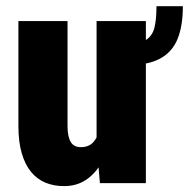

<svg xmlns="http://www.w3.org/2000/svg" viewBox="-20 -597 616 626"><path d="M490.2 -576.7H576.2Q576.2 -513.2 559.1 -470.5Q542 -427.7 502 -406Q461.9 -384.3 393.6 -384.3L394.5 -454.1Q436.5 -454.1 457 -467.5Q477.5 -481 483.9 -508.3Q490.2 -535.6 490.2 -576.7ZM294.9 -128.4V-528.3H455.6V0H305.7ZM309.6 -235.8 349.1 -236.8Q349.1 -183.6 338.4 -138.4Q327.6 -93.3 307.1 -60.1Q286.6 -26.9 257.1 -8.5Q227.5 9.8 189 9.8Q155.8 9.8 128.7 -1.2Q101.6 -12.2 81.8 -35.9Q62 -59.6 51 -96.9Q40 -134.3 40 -186.5V-528.3H200.2V-185.5Q200.2 -168 202.9 -155.3Q205.6 -142.6 210.7 -134Q215.8 -125.5 224.1 -121.3Q232.4 -117.2 243.7 -117.2Q269 -117.2 283.7 -132.8Q298.3 -148.4 304 -175.3Q309.6 -202.1 309.6 -235.8Z"/></svg>

Font: Roboto Condensed Black
Style: Regular
Weight: 900
Designer: Christian Robertson
Foundry: Google
Version: Version 3.008; 2023